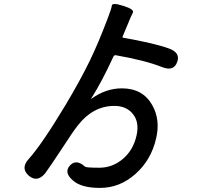

<svg xmlns="http://www.w3.org/2000/svg" viewBox="-20 -843 1040 941"><path d="M470 78Q379 78 338 42Q292 3 322 -31Q353 -66 397 -26Q403 -21 467 -21Q531 -21 582 -64Q633 -107 649 -178Q664 -243 632 -283.5Q600 -324 541 -324Q436 -324 362 -229Q344 -206 328 -182L315 -162Q216 -12 201 7Q162 53 121 18Q80 -18 120 -63Q185 -135 301 -328Q371 -445 419 -543Q463 -634 506 -748Q526 -799 528 -815.5Q530 -832 585 -814Q640 -797 631 -780.5Q622 -764 604 -719L581 -664Q579 -659 584 -658Q738 -631 809 -605Q866 -584 848 -538Q831 -492 775 -514Q692 -547 549 -572Q540 -574 536 -566Q479 -442 427 -360Q424 -356 428 -359Q499 -410 577 -410Q680 -410 726 -328Q767 -256 745 -164Q721 -59 644 9.5Q567 78 470 78Z"/></svg>

Font: Resource Han Rounded JP Medium
Style: Regular
Weight: 500
Designer: Cyano Hao (round all glyphs); Ryoko NISHIZUKA 西塚涼子 (kana, bopomofo & ideographs); Paul D. Hunt (Latin, Greek & Cyrillic)
Foundry: Cyano Hao
Version: 0.990